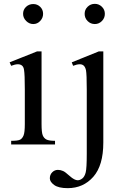

<svg xmlns="http://www.w3.org/2000/svg" viewBox="-20 -751 660 998"><path d="M153 -730Q174 -730 189 -715.5Q204 -701 204 -679Q204 -658 189 -642Q174 -626 153 -626Q132 -626 116 -642Q100 -658 100 -679Q100 -701 115.5 -715.5Q131 -730 153 -730ZM196 -484V-106Q196 -63 202 -48Q208 -33 221 -26Q234 -19 266 -19V0H38V-19Q73 -19 84.5 -25Q96 -31 102.5 -47Q109 -63 109 -106V-287Q109 -364 105 -387Q103 -403 94.5 -410Q86 -417 73 -417Q59 -417 38 -409L30 -427L173 -484ZM473 -731Q494 -731 509.5 -716Q525 -701 525 -679Q525 -657 509.5 -641.5Q494 -626 473 -626Q451 -626 435.5 -641.5Q420 -657 420 -679Q420 -701 435.5 -716Q451 -731 473 -731ZM517 -484V-10Q517 109 465 168Q413 227 332 227Q284 227 261.5 210.5Q239 194 239 176Q239 157 251.5 144.5Q264 132 281 132Q295 132 308 138Q318 142 342.5 164Q367 186 384 186Q396 186 408 176.5Q420 167 425.5 145Q431 123 431 48V-286Q431 -364 427 -386Q423 -403 415 -410Q407 -417 395 -417Q380 -417 360 -409L353 -427L494 -484Z"/></svg>

Font: MM Ethnic
Style: Regular
Weight: 400
Designer: Khon Soe Zaw Thu
Version: Version 1.00 July 18, 2016, initial release